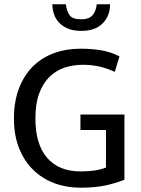

<svg xmlns="http://www.w3.org/2000/svg" viewBox="-20 -866 658 895"><path d="M355 -639Q410 -639 454.5 -631Q499 -623 537 -603L515 -531Q478 -548 442.5 -556Q407 -564 366 -564Q322 -564 282 -551Q242 -538 211.5 -508.5Q181 -479 163 -431.5Q145 -384 145 -314Q145 -193 200 -130Q255 -67 355 -67Q393 -67 420.5 -71Q448 -75 474 -85V-260H355V-332H560V-28Q520 -12 471 -1.5Q422 9 355 9Q290 9 233.5 -12Q177 -33 135 -74Q93 -115 69 -175Q45 -235 45 -314Q45 -393 68.5 -454Q92 -515 133 -556Q174 -597 231 -618Q288 -639 355 -639ZM287 -846Q291 -814 304.5 -795Q318 -776 359 -776Q394 -776 410.5 -794Q427 -812 431 -846H493Q493 -792 458.5 -757Q424 -722 359 -722Q323 -722 297.5 -732.5Q272 -743 255.5 -760.5Q239 -778 231.5 -800.5Q224 -823 224 -846Z"/></svg>

Font: Ek Mukta
Style: Regular
Weight: 400
Designer: Girish Dalvi and Yashodeep Gholap
Foundry: Ek Type
Version: Version 2.538;PS 1.001;hotconv 16.6.51;makeotf.lib2.5.65220;